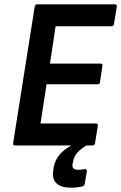

<svg xmlns="http://www.w3.org/2000/svg" viewBox="-20 -675 562 891"><path d="M50 0Q39 0 41 -11L141 -644Q143 -655 153 -655H512Q524 -655 522 -644L509 -564Q507 -553 497 -553H238L212 -380H446Q458 -380 455 -368L444 -294Q443 -284 433 -284H196L168 -102H424Q436 -102 434 -91L421 -11Q419 0 409 0ZM310 196Q262 196 241.5 175Q221 154 227 116L229 102Q237 58 272.5 26.5Q308 -5 376 -25L393 -7Q356 14 339.5 32.5Q323 51 319 76L317 84Q314 100 321 106.5Q328 113 346 113Q354 113 360 112Q366 111 373 110Q378 109 381 112Q384 115 383 121L373 179Q371 188 362 190Q349 193 336.5 194.5Q324 196 310 196Z"/></svg>

Font: Sofia Sans Semi Condensed
Style: Bold Italic
Weight: 700
Italic angle: -9°
Version: Version 4.100